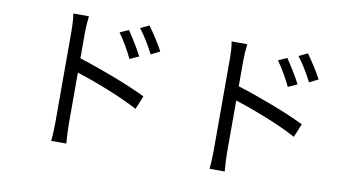

<svg xmlns="http://www.w3.org/2000/svg" viewBox="-79 -961 2157 1194"><g transform="rotate(10 1000.0 -363.5)"><path d="M656 -720 601 -695C634 -650 665 -595 690 -543L747 -569C724 -616 681 -683 656 -720ZM777 -770 722 -744C756 -700 788 -647 815 -594L871 -622C847 -668 803 -735 777 -770ZM305 -75C305 -38 303 11 299 43H395C392 11 389 -43 389 -75V-404C500 -369 673 -303 781 -244L816 -329C710 -382 521 -453 389 -494V-657C389 -687 392 -730 396 -761H297C303 -730 305 -685 305 -657Z M1656 -720 1601 -695C1634 -650 1665 -595 1690 -543L1747 -569C1724 -616 1681 -683 1656 -720ZM1777 -770 1722 -744C1756 -700 1788 -647 1815 -594L1871 -622C1847 -668 1803 -735 1777 -770ZM1305 -75C1305 -38 1303 11 1299 43H1395C1392 11 1389 -43 1389 -75V-404C1500 -369 1673 -303 1781 -244L1816 -329C1710 -382 1521 -453 1389 -494V-657C1389 -687 1392 -730 1396 -761H1297C1303 -730 1305 -685 1305 -657Z"/></g></svg>

Font: Microsoft YaHei
Style: Regular
Weight: 400
Designer: Ryoko NISHIZUKA 西塚涼子 (kana, bopomofo & ideographs); Paul D. Hunt (Latin, Greek & Cyrillic); Sandoll Communications 산돌커뮤니
Foundry: Adobe
Version: Version 2.001;hotconv 1.0.111;makeotfexe 2.5.65597